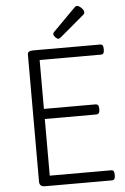

<svg xmlns="http://www.w3.org/2000/svg" viewBox="-70 -1183 803 1232"><g transform="rotate(-5 331.5 -567.5)"><path d="M169 0Q151 0 142 -8Q133 -16 133 -32V-852Q133 -864 142 -869.5Q151 -875 169 -875H599Q611 -875 616 -868Q621 -861 621 -843Q621 -825 616 -817.5Q611 -810 599 -810H205V-495H536Q548 -495 553.5 -488Q559 -481 559 -463Q559 -445 553.5 -437.5Q548 -430 536 -430H205V-65H599Q611 -65 616 -58Q621 -51 621 -33Q621 -15 616 -7.5Q611 0 599 0ZM338 -935Q329 -935 318 -946.5Q307 -958 307 -966Q307 -970 307.5 -973Q308 -976 313 -981L456 -1125Q461 -1129 464.5 -1132Q468 -1135 473 -1135Q481 -1135 491.5 -1127.5Q502 -1120 509.5 -1110Q517 -1100 517 -1092Q517 -1086 515 -1082Q513 -1078 506 -1072L354 -944Q349 -940 345 -937.5Q341 -935 338 -935Z"/></g></svg>

Font: Playwrite GB S Light
Style: Regular
Weight: 300
Designer: Veronika Burian, José Scaglione
Foundry: TypeTogether
Version: Version 1.002